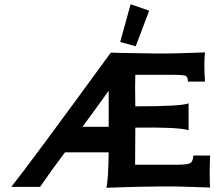

<svg xmlns="http://www.w3.org/2000/svg" viewBox="-20 -877 1006 901"><path d="M966 3Q811 -3 740 -2Q648 -2 479 4Q488 -27 490 -162H285Q236 -98 168 0H33Q117 -105 500 -630Q509 -629 715 -626Q785 -625 942 -631Q936 -580 942 -494H862L860 -510Q860 -513 854 -519Q850 -526 790 -526H615Q613 -488 615 -378Q832 -378 865 -392V-266Q818 -281 615 -278L614 -104H815Q869 -104 878 -116Q886 -125 887 -147H966Q962 -45 966 3ZM367 -282H490V-451Q408 -337 367 -282ZM593 -857 680 -827 617 -660 544 -680Z"/></svg>

Font: GFS Neohellenic Rg
Style: Bold
Weight: 700
Designer: Designed by Takis Katsoulidis and George D. Matthiopoulos.
Foundry: Designed by Takis Katsoulidis and George D. Matthiopoulos.
Version: Version 1.0